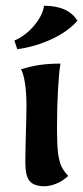

<svg xmlns="http://www.w3.org/2000/svg" viewBox="-20 -638 289 667"><path d="M68 -73Q68 -110 70 -178Q72 -242 72 -272Q72 -312 67 -347Q62 -382 53 -397Q87 -408 119 -412.5Q151 -417 190 -417Q185 -388 181.5 -327.5Q178 -267 178 -192Q178 -137 181.5 -108Q185 -79 192.5 -62Q200 -45 217 -27Q198 -9 175.5 0Q153 9 135 9Q98 9 83 -9Q68 -27 68 -73ZM30 -497Q69 -514 98.5 -549Q128 -584 133 -618Q217 -618 249 -566Q217 -529 160.5 -502.5Q104 -476 40 -467Z"/></svg>

Font: Mirza SemiBold
Style: Regular
Weight: 600
Designer: Arabic design by Kourosh Beigpour, Latin design by Eduardo Tunni, engineering by Lasse Fister
Version: Version 1.0010g